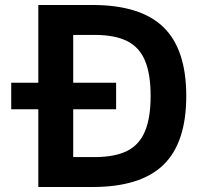

<svg xmlns="http://www.w3.org/2000/svg" viewBox="-20 -750 806 770"><path d="M25 -311.7V-418.3H445.7V-311.7ZM133.7 0V-730H350.3Q543.6 -730 635.3 -641.2Q727 -552.3 727 -365Q727 -177.7 635.3 -88.8Q543.6 0 350.3 0ZM359.2 -120Q439.7 -120 489 -144.3Q538.4 -168.6 561.2 -223Q584.1 -277.3 584.1 -365.2Q584.1 -453.7 561.2 -507.5Q538.4 -561.4 489 -585.7Q439.7 -610 359.2 -610H273.6V-120Z"/></svg>

Font: M PLUS 1 Thin
Style: Regular
Weight: 100
Designer: Coji Morishita
Foundry: UNDERFOREST DESIGN
Version: Version 1.001